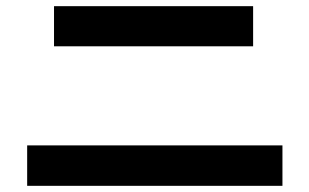

<svg xmlns="http://www.w3.org/2000/svg" viewBox="-20 -601 1002 622"><path d="M155 -581H800V-451H155ZM68 -130H895V1H68Z"/></svg>

Font: Gmarket Sans TTF Bold
Style: Regular
Weight: 700
Designer: Creative Director : Sungho Lee; Art Director : Kiwoong Choi; Project Manager : Sori Yang, Jongwook Yoon; Font Designer :
Foundry: Sandoll Inc.
Version: Version 1.000;hotconv 1.0.109;makeotfexe 2.5.65596